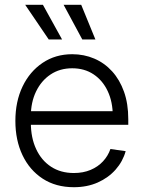

<svg xmlns="http://www.w3.org/2000/svg" viewBox="-20 -762 591 793"><path d="M285.2 11.2Q210.4 11.2 156.2 -24.2Q102.1 -59.6 72.8 -121.3Q43.5 -183.1 43.5 -262.7Q43.5 -342.8 73.2 -404.8Q103 -466.8 156 -502.4Q209 -538.1 278.3 -538.1Q327.1 -538.1 369.4 -520Q411.6 -502 443.1 -467.3Q474.6 -432.6 492.2 -383.1Q509.8 -333.5 509.8 -270V-246.6H81.1V-302.7H474.1L445.8 -283.2Q445.8 -340.8 425 -385.3Q404.3 -429.7 366.7 -454.8Q329.1 -480 278.3 -480Q227.1 -480 188.7 -454.3Q150.4 -428.7 128.9 -384Q107.4 -339.4 107.4 -282.7V-254.9Q107.4 -193.4 129.2 -146.5Q150.9 -99.6 190.7 -73.5Q230.5 -47.4 285.2 -47.4Q323.7 -47.4 354.2 -60.3Q384.8 -73.2 405.5 -95.7Q426.3 -118.2 436 -146.5L499 -137.7Q487.3 -95.2 457.5 -61.5Q427.7 -27.8 383.8 -8.3Q339.8 11.2 285.2 11.2ZM319.8 -599.1 242.7 -742.2H315.4L374 -599.1ZM181.2 -599.1 84 -742.2H157.2L236.3 -599.1Z"/></svg>

Font: Inter 24pt Light
Style: Regular
Weight: 300
Designer: Rasmus Andersson
Foundry: rsms
Version: Version 4.001;git-66647c0bb